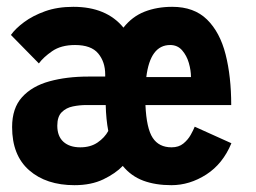

<svg xmlns="http://www.w3.org/2000/svg" viewBox="-20 -532 750 563"><path d="M198.5 11Q115.5 11 65.5 -32.8Q15.5 -76.5 15.5 -159.5Q15.5 -215 44.8 -247.2Q74 -279.5 124.8 -293.5Q175.5 -307.5 239 -307.5H288.5V-313.5Q288.5 -350.5 268 -375.2Q247.5 -400 200 -400Q159 -400 133 -382Q107 -364 94 -346L12 -429.5Q25 -448 50.5 -467Q76 -486 112.2 -499Q148.5 -512 195 -512Q292 -512 342 -451Q367.5 -483.5 404 -497.8Q440.5 -512 485 -512Q549 -512 587 -474.8Q625 -437.5 641.5 -372.5Q658 -307.5 658 -224H406.5Q409.5 -155.5 427.8 -127.8Q446 -100 483 -100Q504 -100 517.5 -111Q531 -122 539 -136.2Q547 -150.5 551 -160.5L658.5 -112Q633.5 -51.5 584.8 -20.2Q536 11 482.5 11Q436 11 400.2 -2.2Q364.5 -15.5 340 -45.5Q319 -23.5 283.2 -6.2Q247.5 11 198.5 11ZM479 -400Q420.5 -400 409 -306H540Q540 -325.5 533.8 -347.2Q527.5 -369 514 -384.5Q500.5 -400 479 -400ZM215.5 -100Q245.5 -100 266.2 -114.2Q287 -128.5 297.5 -148Q291 -182 290 -224H233Q213.5 -224 193.8 -220Q174 -216 161 -203Q148 -190 148 -163.5Q148 -132.5 166 -116.2Q184 -100 215.5 -100Z"/></svg>

Font: League Mono
Style: Bold
Weight: 700
Width: 6
Designer: Tyler Finck
Foundry: The League of Moveable Type / Tyler Finck
Version: Version 2.300;RELEASE